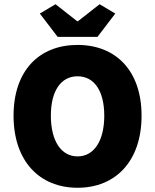

<svg xmlns="http://www.w3.org/2000/svg" viewBox="-20 -874 732 906"><path d="M346 12C526 12 648 -114 648 -328C648 -541 526 -662 346 -662C166 -662 44 -542 44 -328C44 -114 166 12 346 12ZM346 -136C268 -136 220 -210 220 -328C220 -446 268 -514 346 -514C424 -514 472 -446 472 -328C472 -210 424 -136 346 -136ZM252 -700H440L524 -810L450 -854L348 -774H344L242 -854L168 -810Z"/></svg>

Font: Giro Sans Black
Style: Regular
Weight: 900
Designer: Paul D. Hunt
Foundry: Adobe Systems Incorporated
Version: Version 1.000;PS 1.0;hotconv 1.0.88;makeotf.lib2.5.647800